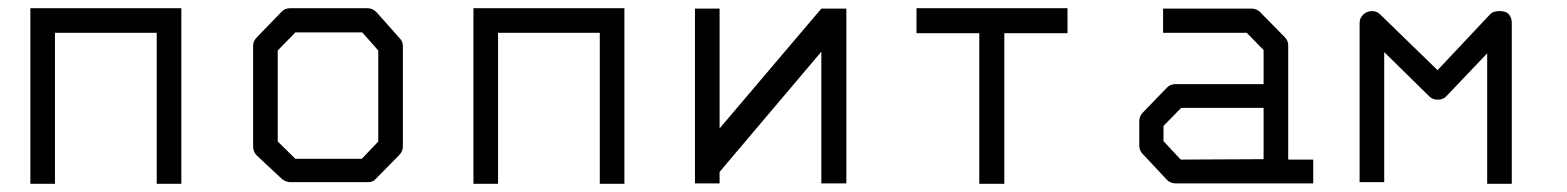

<svg xmlns="http://www.w3.org/2000/svg" viewBox="-20 -497 3820 468"><path d="M114 -49H54V-477H422V-49H362V-417H114Z M657 -374V-152L700 -110H862L902 -152V-374L863 -418H700ZM607 -407 668 -470Q675 -477 688 -477H876Q888 -477 898 -467L954 -404Q962 -396 962 -385V-140Q962 -128 953 -119L895 -60Q889 -53 877.5 -53H874H688Q677.5 -53 668 -60L606 -118Q597 -126 597 -140V-387Q597 -397 607 -407Z M1194 -49H1134V-477H1502V-49H1442V-417H1194Z M2043 -50H1982V-371L1734 -78V-50H1674V-476H1734V-184L1982 -476H2043Z M2214 -477H2582V-416H2428V-49H2367V-416H2214Z M3060 -109V-234H2859L2816 -190V-153L2858 -108ZM3120 -108H3181V-50H2845Q2833 -50 2824 -59L2766 -121Q2757 -130 2757 -142V-202Q2757 -214 2766 -223L2825 -284Q2833 -292 2846 -292H3060V-375L3019 -417H2815V-476H3031Q3043 -476 3052 -467L3111 -407Q3120 -398 3120 -387Z M3354 -53H3294V-441Q3294 -453 3303 -461.5Q3312 -470 3324 -470Q3336 -470 3344 -462L3484 -326L3613 -463Q3620 -470 3635 -470Q3649 -470 3656 -464Q3665 -455 3665 -442V-49H3605V-367L3506 -263Q3498.5 -254 3484 -254Q3472 -254 3464 -262L3354 -370Z"/></svg>

Font: ibm3270
Style: Regular
Weight: 400
Monospace: yes
Version: Version 2.0.3